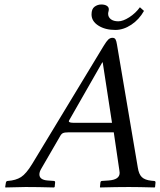

<svg xmlns="http://www.w3.org/2000/svg" viewBox="-20 -825 707 847"><path d="M307.1 -283.2H474.1L433.1 -549.8H431.2L286.1 -295.9Q283.7 -292 283.7 -290Q283.7 -283.2 307.1 -283.2ZM161.1 -79.1Q153.8 -66.4 153.8 -55.7Q153.8 -31.7 189.9 -28.8L216.8 -26.9Q224.1 -26.9 223.1 -19L221.2 0L217.8 2Q147.5 0 92.8 0Q76.2 0 3.9 2L2.9 0L5.9 -19Q7.3 -26.9 15.1 -26.9Q49.8 -29.3 72.8 -43.9Q95.7 -58.6 122.1 -102.1L437 -622.1Q449.7 -643.1 457.5 -650.4Q465.8 -658.2 476.1 -658.2Q485.8 -658.2 489.7 -651.1Q493.7 -644 496.1 -627.9L587.9 -85.9Q592.3 -56.6 605.7 -43.7Q619.1 -30.8 647.9 -27.8L658.2 -26.9Q667 -26.9 666 -19L664.1 0L662.1 2Q591.8 0 548.8 0Q494.1 0 421.9 2L420.9 0L422.9 -19Q423.3 -26.9 431.2 -26.9L459 -28.8Q507.8 -32.2 507.8 -62.5Q507.8 -64.9 506.8 -71.8L481.9 -241.2H282.2Q265.1 -241.2 257.8 -237.8Q250.5 -234.4 245.1 -224.1ZM615.2 -776.9Q593.8 -738.8 559.1 -715.8Q524.4 -692.9 488.8 -692.9Q443.8 -692.9 413.8 -712.2Q383.8 -731.4 383.8 -761.2Q383.8 -785.6 397.2 -795.4Q410.6 -805.2 426.8 -805.2Q441.9 -805.2 450.9 -799.6Q460 -793.9 460 -784.2Q460 -779.3 458.5 -773.9Q457 -768.6 457 -764.2Q457 -749.5 469 -740.2Q481 -731 502 -731Q522.5 -731 550.3 -748.8Q578.1 -766.6 597.2 -793Z"/></svg>

Font: Linux Libertine G
Style: Italic
Weight: 400
Italic angle: -12°
Designer: Philipp H. Poll
Foundry: Philipp H. Poll
Version: Version 5.1.3